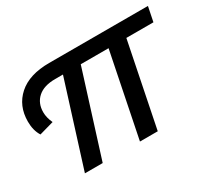

<svg xmlns="http://www.w3.org/2000/svg" viewBox="-108 -714 984 897"><g transform="rotate(-30 383.5 -265.0)"><path d="M751 -451H605L514 0H418L509 -451H359L217 0H121L263 -451H221Q160 -451 127.5 -422Q95 -393 95 -344Q95 -315 110 -283L32 -261Q11 -294 11 -342Q11 -427 69 -478.5Q127 -530 234 -530H767Z"/></g></svg>

Font: Montserrat Alternates Medium
Style: Italic
Weight: 500
Italic angle: -11.3°
Designer: Julieta Ulanovsky
Foundry: Julieta Ulanovsky
Version: Version 7.200